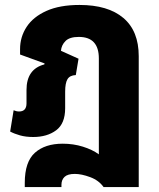

<svg xmlns="http://www.w3.org/2000/svg" viewBox="-20 -551 640 775"><path d="M80 204V187Q80 102 121 65.5Q162 29 233 29Q276 29 314.5 41Q353 53 379 72V-315Q379 -402 298 -402Q261 -402 244.5 -385.5Q228 -369 226 -346L297 -314L286 -248Q262 -247 252.5 -231.5Q243 -216 243 -181V-114Q243 -52 206.5 -25Q170 2 114 2Q84 2 61 -4.5Q38 -11 21 -20L35 -106Q46 -101 57 -101Q87 -101 87 -134V-188Q87 -272 159 -291L160 -295L61 -331V-353Q61 -402 87.5 -442.5Q114 -483 167.5 -507Q221 -531 301 -531Q416 -531 478 -478.5Q540 -426 540 -324V204H398Q379 177 344 164Q309 151 282 151Q253 151 240.5 163Q228 175 228 195V204Z"/></svg>

Font: Noto Sans Thai UI SemCond ExtBd
Style: Regular
Weight: 800
Width: 4
Designer: Monotype Design Team
Foundry: Monotype Imaging Inc.
Version: Version 2.000